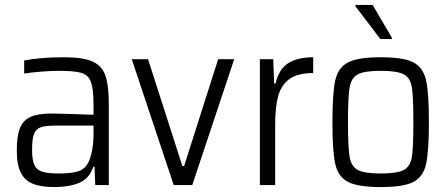

<svg xmlns="http://www.w3.org/2000/svg" viewBox="-20 -750 1817 778"><path d="M48 -140Q48 -198 60.5 -230Q73 -262 103 -276Q133 -290 188 -290Q217 -290 359 -285V-322Q359 -389 348.5 -417.5Q338 -446 310.5 -454.5Q283 -463 218 -463Q187 -463 144.5 -459.5Q102 -456 78 -452V-505Q145 -518 238 -518Q316 -518 354.5 -501Q393 -484 407 -444Q421 -404 421 -324V0H366L363 -74H358Q341 -25 299.5 -8.5Q258 8 202 8Q147 8 114 -5Q81 -18 64.5 -50Q48 -82 48 -140ZM340 -96Q359 -141 359 -208V-241H204Q164 -241 144.5 -234Q125 -227 117.5 -206.5Q110 -186 110 -143Q110 -102 119 -82Q128 -62 150.5 -54.5Q173 -47 220 -47Q268 -47 297 -56Q326 -65 340 -96Z M684 0 514 -510H580L719 -77H726L864 -510H929L759 0Z M1033 -510H1087L1091 -411H1096Q1111 -472 1149.5 -495Q1188 -518 1249 -518V-454Q1188 -454 1154.5 -431Q1121 -408 1108 -363.5Q1095 -319 1095 -245V0H1033Z M1327 -255Q1327 -373 1338.5 -424.5Q1350 -476 1390 -497Q1430 -518 1523 -518Q1616 -518 1655.5 -497Q1695 -476 1706.5 -424.5Q1718 -373 1718 -255Q1718 -137 1706.5 -85.5Q1695 -34 1655.5 -13Q1616 8 1523 8Q1430 8 1390 -13Q1350 -34 1338.5 -85.5Q1327 -137 1327 -255ZM1655 -255Q1655 -357 1649 -395.5Q1643 -434 1616.5 -448.5Q1590 -463 1523 -463Q1456 -463 1429.5 -448.5Q1403 -434 1396.5 -395Q1390 -356 1390 -255Q1390 -154 1396.5 -115Q1403 -76 1429.5 -61.5Q1456 -47 1523 -47Q1590 -47 1616.5 -61.5Q1643 -76 1649 -114.5Q1655 -153 1655 -255ZM1521 -592 1420 -725V-730H1490L1568 -597V-592Z"/></svg>

Font: Saira Semi Condensed Light
Style: Regular
Weight: 300
Width: 4
Designer: Hector Gatti with collaboration of the Omnibus-Type team
Foundry: Omnibus-Type
Version: Version 1.001; ttfautohint (v1.8)